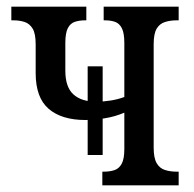

<svg xmlns="http://www.w3.org/2000/svg" viewBox="-20 -556 582 576"><path d="M243 -91V-357H288V-91ZM287 0V-41H291Q309 -41 323 -45.5Q337 -50 345 -64.5Q353 -79 353 -109V-218Q325 -206 293.5 -201Q262 -196 236 -196Q165 -196 126 -229.5Q87 -263 87 -337V-423Q87 -455 78 -470Q69 -485 54 -490Q39 -495 20 -495H14V-536H239V-495H235Q218 -495 204.5 -490.5Q191 -486 183.5 -471.5Q176 -457 176 -427V-344Q176 -295 200 -273Q224 -251 269 -251Q291 -251 312.5 -254.5Q334 -258 353 -265V-427Q353 -457 345.5 -471.5Q338 -486 325 -490.5Q312 -495 295 -495H291V-536H516V-495H510Q491 -495 475 -490Q459 -485 450 -470Q441 -455 441 -423V-113Q441 -82 450 -66.5Q459 -51 475 -46Q491 -41 510 -41H516V0Z"/></svg>

Font: Noto Serif Condensed
Style: Regular
Weight: 400
Width: 3
Designer: Monotype Design Team
Foundry: Monotype Imaging Inc.
Version: Version 2.015